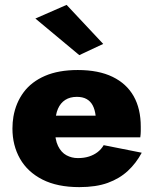

<svg xmlns="http://www.w3.org/2000/svg" viewBox="-20 -757 633 787"><path d="M126 -194H555Q557 -208 557 -220Q557 -232 557 -238Q557 -311 528 -362.5Q499 -414 441.5 -442Q384 -470 299 -470Q220 -470 164.5 -446Q109 -422 77 -379Q45 -336 35 -279Q33 -267 32 -255Q31 -243 31 -230Q31 -161 62 -106.5Q93 -52 154 -21Q215 10 305 10Q374 10 422 -7.5Q470 -25 504 -56.5Q538 -88 561 -131L405 -162Q395 -145 380 -133.5Q365 -122 345 -115.5Q325 -109 299 -109Q274 -109 252.5 -120.5Q231 -132 218 -158.5Q205 -185 205 -230L207 -252Q207 -287 217.5 -311Q228 -335 247.5 -347.5Q267 -360 295 -360Q319 -360 335 -351Q351 -342 360 -325Q369 -308 372 -283H126ZM125 -681 305 -531 403 -577 253 -737Z"/></svg>

Font: Jost ExtraBold
Style: Regular
Weight: 800
Version: Version 3.710